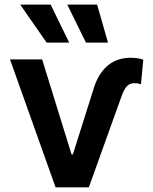

<svg xmlns="http://www.w3.org/2000/svg" viewBox="-20 -799 654 819"><path d="M159.8 -545.5 285.2 -140.3H290.8L377.8 -415.5Q388.8 -453.5 405.5 -479.8Q422.2 -506 443 -522.2Q463.8 -538.4 487.6 -545.5Q511.4 -552.6 536.2 -552.6Q553.3 -552.6 567.1 -550.4Q581 -548.3 591.3 -544.7L581.3 -439.6Q577.4 -440.7 570.7 -442.5Q563.9 -444.2 552.9 -444.2Q541.9 -444.2 533.6 -440.3Q525.2 -436.4 518.8 -428.6Q512.4 -420.8 506.9 -408.9Q501.4 -397 495.7 -380.7L359 0H217L22.7 -545.5ZM66.1 -779.5H196L275.2 -617.2H179ZM267 -779.5H394.2L440.7 -617.2H346.6Z"/></svg>

Font: Interop SemBd
Style: Regular
Weight: 600
Designer: Rasmus Andersson, Google, Jang Haemin
Foundry: jhaemin
Version: Version 1.008